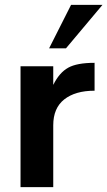

<svg xmlns="http://www.w3.org/2000/svg" viewBox="-20 -774 444 794"><path d="M403.8 -753.9 252.9 -574.2H183.1L273.9 -753.9ZM371.1 -398.9Q291.5 -398.9 245.8 -363Q200.2 -327.1 200.2 -255.9V0H64.9V-500H200.2V-422.9Q225.6 -474.1 262.2 -494.1Q298.3 -514.2 371.1 -514.2Z"/></svg>

Font: Perun
Style: Bold
Weight: 700
Foundry: Copyright (c) Stefan Peev, Context Ltd, 2016
Version: Version 1.0000